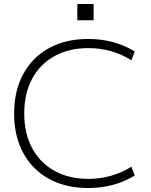

<svg xmlns="http://www.w3.org/2000/svg" viewBox="-20 -936 759 966"><path d="M424 10Q310 10 226.5 -36Q143 -82 97 -166.5Q51 -251 51 -365Q51 -479 97 -563.5Q143 -648 226.5 -694Q310 -740 424 -740Q555 -740 658 -677L641 -633Q543 -694 425 -694Q327 -694 254 -653.5Q181 -613 141.5 -539.5Q102 -466 102 -365Q102 -265 141.5 -191Q181 -117 254 -76.5Q327 -36 425 -36Q542 -36 641 -97L658 -53Q555 10 424 10ZM369 -834V-916H451V-834Z"/></svg>

Font: M PLUS 1 Light
Style: Regular
Weight: 300
Designer: Coji Morishita
Foundry: UNDERFOREST DESIGN
Version: Version 1.001